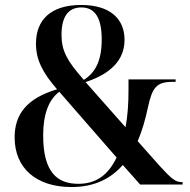

<svg xmlns="http://www.w3.org/2000/svg" viewBox="-20 -744 766 774"><path d="M268 10C361 10 427 -24 475 -79L545 0H716V-10H711C688 -10 671 -23 622 -77L535 -175C553 -217 566 -262 577 -314C594 -391 611 -414 675 -414H688V-424H498V-379C498 -329 495 -277 486 -231L325 -413C452 -455 482 -523 482 -584C482 -666 426 -724 307 -724C185 -724 125 -664 125 -568C125 -505 150 -453 210 -384C86 -347 39 -282 39 -190C39 -67 125 10 268 10ZM318 -422C250 -499 228 -539 228 -604C228 -675 254 -714 308 -714C363 -714 390 -672 390 -585C390 -495 362 -450 318 -422ZM296 -3C212 -3 154 -48 154 -198C154 -283 176 -342 219 -374L450 -109C415 -36 365 -3 296 -3Z"/></svg>

Font: Noto Serif Display SemiCondensed SemiBold
Style: Regular
Weight: 600
Width: 4
Designer: Monotype Design Team
Foundry: Monotype Imaging Inc.
Version: Version 2.009